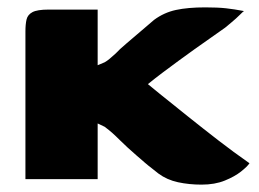

<svg xmlns="http://www.w3.org/2000/svg" viewBox="-20 -486 702 521"><path d="M527 15Q493 15 463 8.5Q433 2 410 -15Q403 -21 393 -28.5Q383 -36 372 -45.5Q361 -55 349.5 -65Q338 -75 327 -85Q316 -95 306 -105Q294 -117 285 -125Q276 -133 264 -142L245 -151V0H49V-401Q49 -420 52 -433Q55 -446 68 -453Q81 -460 112 -460Q145 -460 178.5 -460Q212 -460 245 -460Q245 -445 245 -425Q245 -405 245 -384Q245 -363 245 -343Q245 -323 245 -309L264 -317Q271 -321 277.5 -326.5Q284 -332 294 -341Q303 -351 322.5 -367.5Q342 -384 363.5 -402.5Q385 -421 398 -432Q425 -452 457.5 -459Q490 -466 537 -466Q571 -466 593.5 -463.5Q616 -461 642 -456Q640 -455 630.5 -445.5Q621 -436 609 -426Q597 -416 591 -411Q552 -384 508 -352.5Q464 -321 422 -289.5Q380 -258 347 -228L348 -285Q378 -260 414 -231Q450 -202 490 -170Q530 -138 572 -105.5Q614 -73 657 -43Q651 -34 634 -20.5Q617 -7 590 4Q563 15 527 15Z"/></svg>

Font: Genos ExtraBold
Style: Regular
Weight: 800
Designer: Robert E. Leuschke
Foundry: Robert E. Leuschke
Version: Version 1.010